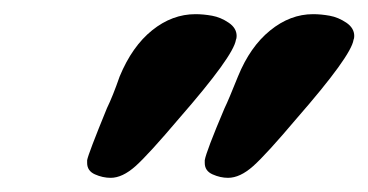

<svg xmlns="http://www.w3.org/2000/svg" viewBox="-20 -584 520 271"><path d="M255.9 -564Q267.1 -564 279.3 -561.8Q291.5 -559.6 302.7 -552Q314 -544.4 314 -533.2Q314 -529.8 313 -527.8Q309.6 -504.9 232.9 -417Q189.9 -366.2 171.4 -349.6Q152.8 -333 136.2 -333Q125 -333 114 -337.9Q103 -342.8 103 -354V-357.9Q104.5 -366.7 130.9 -431.2Q139.2 -448.2 148.9 -476.1Q166.5 -518.6 194.8 -541.3Q223.1 -564 255.9 -564ZM421.9 -564Q433.1 -564 445.3 -561.8Q457.5 -559.6 468.8 -552Q480 -544.4 480 -533.2Q480 -529.8 479 -527.8Q475.6 -504.9 398.9 -417Q356 -366.2 337.4 -349.6Q318.8 -333 301.8 -333Q291 -333 280 -337.9Q269 -342.8 269 -354V-357.9Q271 -370.1 296.9 -431.2Q302.2 -441.9 315.9 -476.1Q333 -518.1 361.3 -541Q389.6 -564 421.9 -564Z"/></svg>

Font: Linux Libertine
Style: Bold Italic
Weight: 700
Italic angle: -11.5°
Designer: Philipp H. Poll
Foundry: Philipp H. Poll
Version: Version 4.0.5